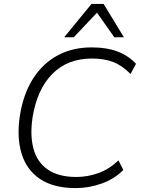

<svg xmlns="http://www.w3.org/2000/svg" viewBox="-20 -956 724 984"><path d="M368 8Q255 8 185.5 -38.5Q116 -85 90.5 -169Q65 -253 82 -364Q100 -476 150 -554Q200 -632 277 -673Q354 -714 454 -713Q527 -713 582.5 -692Q638 -671 677 -629L649 -577Q605 -621 559.5 -638.5Q514 -656 451 -656Q326 -656 248 -577Q170 -498 147 -355Q133 -263 151.5 -194Q170 -125 225 -87Q280 -49 371 -49Q429 -49 484.5 -69Q540 -89 587 -134L612 -85Q567 -39 501.5 -15.5Q436 8 368 8ZM309 -765 449 -936H511L615 -765H566L477 -891L358 -765Z"/></svg>

Font: Mulish ExtraLight Light
Style: Italic
Weight: 300
Italic angle: -9°
Version: Version 3.603